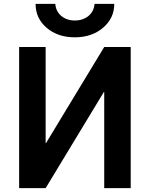

<svg xmlns="http://www.w3.org/2000/svg" viewBox="-20 -973 775 993"><path d="M164 -953H266Q269 -914 297 -890.5Q325 -867 367 -867Q409 -867 437.5 -890.5Q466 -914 469 -953H571Q571 -879 513 -829.5Q455 -780 367 -780Q279 -780 221.5 -829Q164 -878 164 -953ZM656 0H519V-497H517L216 0H79V-730H216V-233H218L519 -730H656Z"/></svg>

Font: Mplus 1p Bold
Style: Bold
Weight: 700
Version: Version 1.061